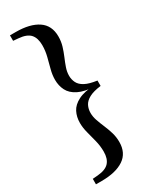

<svg xmlns="http://www.w3.org/2000/svg" viewBox="-246 -856 872 1090"><g transform="rotate(-30 190.0 -311.0)"><path d="M335.6 -328.3V-293Q285.6 -286.6 258.3 -271.8Q230.9 -257.1 220.1 -235.6Q209.3 -214.1 209.3 -188.3Q209.3 -163.5 218.3 -137.7Q227.2 -112 239.1 -84.2Q250.9 -56.5 259.9 -26.9Q268.8 2.6 268.8 35.4Q268.8 107.4 216.5 142.5Q164.2 177.6 70.8 177.6H33.5V141.7L67.3 139Q120 134.5 142.4 109.6Q164.7 84.8 164.7 38.5Q164.7 1.6 155.7 -34.2Q146.7 -70.1 137.7 -104Q128.7 -138 128.7 -169.4Q128.7 -208.7 144.8 -240.1Q160.8 -271.6 200.4 -291.6Q240 -311.7 310.1 -315.1V-306.2Q240 -309.7 200.4 -329.7Q160.8 -349.8 144.8 -381.6Q128.7 -413.4 128.7 -452Q128.7 -484.1 137.7 -517.7Q146.7 -551.3 155.7 -587Q164.7 -622.7 164.7 -658.8Q164.7 -706.2 142.4 -731Q120 -755.8 67.3 -760.1L33.5 -763.1V-798.9H70.8Q164.2 -798.9 216.5 -763.7Q268.8 -728.5 268.8 -656.4Q268.8 -623.7 259.9 -594.2Q250.9 -564.6 239.1 -537Q227.2 -509.4 218.3 -483.4Q209.3 -457.4 209.3 -432.3Q209.3 -407.2 220.1 -385.7Q230.9 -364.2 258.3 -349.7Q285.6 -335.1 335.6 -328.3Z"/></g></svg>

Font: Noto Serif TC
Style: Regular
Weight: 200
Designer: Ryoko NISHIZUKA 西塚涼子 (kana & ideographs); Frank Grießhammer (Latin, Greek & Cyrillic); Wenlong ZHANG 张文龙 (bopomofo); San
Foundry: Adobe
Version: Version 2.001;hotconv 1.1.0;makeotfexe 2.6.0